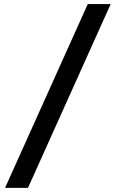

<svg xmlns="http://www.w3.org/2000/svg" viewBox="-20 -801 567 941"><path d="M522.5 -781.2 117.2 119.6H4.9L410.2 -781.2Z"/></svg>

Font: Lesson One
Style: Bold
Weight: 700
Designer: But Ko, Victor Gaultney, Annie Olsen, Julie Remington, Don Collingsworth, Eric Hays, Becca Hirsbrunner
Version: Version 1.100